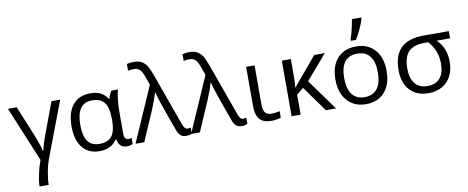

<svg xmlns="http://www.w3.org/2000/svg" viewBox="-82 -1192 4428 1817"><g transform="rotate(-10 2132.5 -283.0)"><path d="M259.8 240.2H171.9Q171.9 193.4 187.5 121.6Q203.1 49.8 224.1 -5.9L4.9 -535.2H88.9L206.1 -250Q252 -135.3 261.2 -85H265.1Q267.6 -99.6 277.6 -134.3Q287.6 -168.9 298.1 -200.4Q308.6 -231.9 422.9 -535.2H506.8L309.1 -13.2Q285.6 47.4 272.7 118.7Q259.8 189.9 259.8 240.2Z M801.3 -58.1Q883.8 -58.1 920.4 -105.7Q957 -153.3 957 -259.8V-267.1Q957 -378.9 919.9 -427.5Q882.8 -476.1 800.3 -476.1Q652.3 -476.1 652.3 -265.1Q652.3 -161.6 688.2 -109.9Q724.1 -58.1 801.3 -58.1ZM789.1 9.8Q684.6 9.8 626.5 -62.7Q568.4 -135.3 568.4 -266.1Q568.4 -399.9 627.9 -472.4Q687.5 -544.9 797.4 -544.9Q856.4 -544.9 895.8 -524.4Q935.1 -503.9 961.4 -462.9H967.3Q979 -507.8 999 -535.2H1062Q1051.8 -502.9 1044.9 -442.9Q1038.1 -382.8 1038.1 -326.2V-111.8Q1038.1 -56.2 1079.1 -56.2Q1093.3 -56.2 1109.4 -61V-2.9Q1086.9 9.8 1055.2 9.8Q1015.6 9.8 993.9 -10Q972.2 -29.8 963.4 -71.8H957Q928.2 -29.8 887.5 -10Q846.7 9.8 789.1 9.8Z M1136.2 0 1367.2 -526.9 1338.9 -606Q1324.2 -647.5 1312 -664.6Q1299.8 -681.6 1283.4 -690.4Q1267.1 -699.2 1243.2 -699.2Q1214.8 -699.2 1187 -692.9V-757.8Q1220.2 -766.1 1251 -766.1Q1295.4 -766.1 1325 -751.5Q1354.5 -736.8 1376 -705.1Q1397.5 -673.3 1423.8 -599.1L1601.1 -105Q1610.4 -81.1 1620.6 -68.6Q1630.9 -56.2 1647.9 -56.2Q1661.1 -56.2 1677.2 -61V-2Q1653.8 9.8 1624 9.8Q1587.9 9.8 1567.6 -8.8Q1547.4 -27.3 1533.2 -67.9L1457 -280.8Q1416 -397.9 1405.3 -444.8H1400.9Q1387.2 -388.2 1344.2 -286.1L1220.2 0Z M1670.4 0 1901.4 -526.9 1873 -606Q1858.4 -647.5 1846.2 -664.6Q1834 -681.6 1817.6 -690.4Q1801.3 -699.2 1777.3 -699.2Q1749 -699.2 1721.2 -692.9V-757.8Q1754.4 -766.1 1785.2 -766.1Q1829.6 -766.1 1859.1 -751.5Q1888.7 -736.8 1910.2 -705.1Q1931.6 -673.3 1958 -599.1L2135.3 -105Q2144.5 -81.1 2154.8 -68.6Q2165 -56.2 2182.1 -56.2Q2195.3 -56.2 2211.4 -61V-2Q2188 9.8 2158.2 9.8Q2122.1 9.8 2101.8 -8.8Q2081.5 -27.3 2067.4 -67.9L1991.2 -280.8Q1950.2 -397.9 1939.5 -444.8H1935.1Q1921.4 -388.2 1878.4 -286.1L1754.4 0Z M2374.5 -535.2V-157.2Q2374.5 -106.4 2392.3 -81.8Q2410.2 -57.1 2452.6 -57.1Q2470.7 -57.1 2495.4 -60.3Q2520 -63.5 2533.2 -66.9V-4.9Q2518.1 1.5 2492.4 5.6Q2466.8 9.8 2442.4 9.8Q2364.3 9.8 2328.9 -31.2Q2293.5 -72.3 2293.5 -154.8V-535.2Z M2948.2 -534.2H3049.3L2847.2 -298.8L3063.5 0H2965.3L2789.1 -246.1L2723.1 -190.9V0H2636.2V-534.2H2723.1V-396Q2723.1 -314.9 2717.3 -259.8Z M3596.2 -268.1Q3596.2 -137.2 3530.3 -63.7Q3464.4 9.8 3348.1 9.8Q3276.4 9.8 3220.7 -23.9Q3165 -57.6 3134.8 -120.6Q3104.5 -183.6 3104.5 -268.1Q3104.5 -398.9 3169.9 -471.9Q3235.4 -544.9 3351.6 -544.9Q3463.9 -544.9 3530 -470.2Q3596.2 -395.5 3596.2 -268.1ZM3188.5 -268.1Q3188.5 -165.5 3229.5 -111.8Q3270.5 -58.1 3350.1 -58.1Q3429.7 -58.1 3470.9 -111.6Q3512.2 -165 3512.2 -268.1Q3512.2 -370.1 3470.9 -423.1Q3429.7 -476.1 3349.1 -476.1Q3269.5 -476.1 3229 -423.8Q3188.5 -371.6 3188.5 -268.1ZM3312.5 -620.1Q3325.7 -655.3 3338.6 -710.7Q3351.6 -766.1 3357.4 -806.2H3447.3V-794.9Q3438.5 -758.8 3411.9 -700.9Q3385.3 -643.1 3361.3 -606H3312.5Z M4199.2 -248Q4199.2 -171.4 4169.2 -112.5Q4139.2 -53.7 4083.3 -22Q4027.3 9.8 3952.1 9.8Q3837.4 9.8 3772.9 -60.5Q3708.5 -130.9 3708.5 -254.9Q3708.5 -535.2 3997.6 -535.2H4241.2V-465.8H4112.3Q4199.2 -384.3 4199.2 -248ZM3792.5 -254.9Q3792.5 -160.2 3834 -109.1Q3875.5 -58.1 3954.1 -58.1Q4031.7 -58.1 4073.5 -106.2Q4115.2 -154.3 4115.2 -243.2Q4115.2 -375 4030.3 -465.8H3998.5Q3890.1 -465.8 3841.3 -415Q3792.5 -364.3 3792.5 -254.9Z"/></g></svg>

Font: Zoram GWebM
Style: Regular
Weight: 400
Foundry: Ascender Corporation
Version: Version 1.000